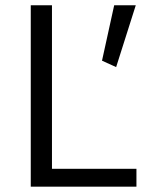

<svg xmlns="http://www.w3.org/2000/svg" viewBox="-20 -696 556 716"><path d="M488.8 -66.4V0H94.7V-676.3H173.8V-66.4ZM405.8 -676.3H486.3L413.1 -445.8L360.4 -469.7Z"/></svg>

Font: Estedad-FD Regular
Style: FD-Regular
Weight: 400
Designer: Amin Abedi
Version: Version 7.3